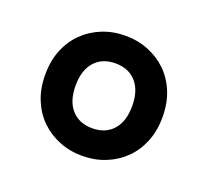

<svg xmlns="http://www.w3.org/2000/svg" viewBox="-72 -797 567 523"><g transform="rotate(20 211.0 -536.0)"><path d="M211 -362Q175 -362 144 -374.5Q113 -387 90 -409.5Q67 -432 54 -464Q41 -496 41 -536Q41 -576 54 -608Q67 -640 90 -662.5Q113 -685 144 -697.5Q175 -710 211 -710Q247 -710 278 -697.5Q309 -685 332 -662.5Q355 -640 368 -608Q381 -576 381 -536Q381 -496 368 -464Q355 -432 332 -409.5Q309 -387 278 -374.5Q247 -362 211 -362ZM211 -442Q249 -442 271 -466.5Q293 -491 293 -536Q293 -581 271 -605.5Q249 -630 211 -630Q173 -630 151 -605.5Q129 -581 129 -536Q129 -491 151 -466.5Q173 -442 211 -442Z"/></g></svg>

Font: IBM Plex Sans Condensed SemiBold
Style: Regular
Weight: 600
Width: 3
Designer: Mike Abbink, Paul van der Laan, Pieter van Rosmalen
Foundry: Bold Monday
Version: Version 1.3